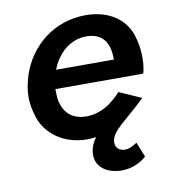

<svg xmlns="http://www.w3.org/2000/svg" viewBox="-73 -534 669 750"><g transform="rotate(-10 261.5 -159.0)"><path d="M425 55C412 64 395 74 377 74C376 74 374 74 373 74C348 71 340 56 340 40C340 38 340 36 340 34C348 -9 389 -28 478 -113L390 -152C355 -113 310 -80 250 -80C195 -81 165 -110 154 -155C151 -167 150 -180 150 -193C150 -197 150 -202 150 -206H498C502 -217 503 -227 504 -235C506 -248 506 -261 506 -274C506 -303 501 -332 491 -362C470 -422 411 -470 316 -470C189 -470 92 -388 56 -279C51 -263 47 -247 44 -230C42 -217 41 -204 41 -192C41 -164 47 -135 58 -104C81 -43 145 8 237 9C250 9 263 8 274 6C262 22 254 39 251 58C250 63 250 68 250 73C250 121 292 152 351 152C392 152 428 134 449 114ZM166 -280C171 -295 179 -310 189 -324C216 -363 257 -388 303 -388C304 -388 306 -388 307 -388C375 -386 395 -340 395 -280Z"/></g></svg>

Font: Jost Medium
Style: Italic
Weight: 500
Italic angle: -5°
Version: Version 3.710